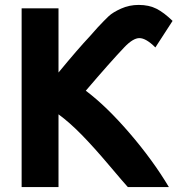

<svg xmlns="http://www.w3.org/2000/svg" viewBox="-20 -744 722 781"><path d="M377 -632Q405 -662 422 -678Q439 -694 472.5 -709Q506 -724 544 -724Q586 -724 616.5 -708.5Q647 -693 682 -659L612 -551Q574 -589 547 -589Q521 -589 485 -551Q428 -491 329 -375Q413 -312 507.5 -202Q602 -92 667 17H500Q487 3 424 -71.5Q361 -146 312 -196Q263 -246 218 -279V17H68V-710H218V-449Q297 -545 346 -597Z"/></svg>

Font: Repo
Style: Bold
Weight: 700
Designer: Stefan Peev
Foundry: Context Ltd
Version: Version 001.000